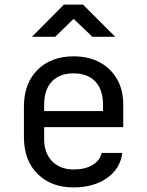

<svg xmlns="http://www.w3.org/2000/svg" viewBox="-20 -805 640 835"><path d="M300 10Q203 10 143.5 -48.5Q84 -107 84 -210V-340Q84 -443 143.5 -501.5Q203 -560 300 -560Q365 -560 413.5 -534Q462 -508 489 -461Q516 -414 516 -350V-252H172V-200Q172 -139 207 -103.5Q242 -68 300 -68Q350 -68 382.5 -87.5Q415 -107 422 -140H512Q503 -71 445 -30.5Q387 10 300 10ZM172 -322H428V-350Q428 -415 394.5 -450.5Q361 -486 300 -486Q239 -486 205.5 -450.5Q172 -415 172 -350ZM119 -645 258 -785H341L481 -645H382L300 -723L220 -645Z"/></svg>

Font: JetBrainsMonoNL NF
Style: Regular
Weight: 400
Designer: Philipp Nurullin, Konstantin Bulenkov
Foundry: JetBrains
Version: Version 2.304; ttfautohint (v1.8.4.7-5d5b);Nerd Fonts 3.2.1